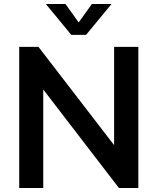

<svg xmlns="http://www.w3.org/2000/svg" viewBox="-20 -939 787 959"><path d="M550 -705H671V0H574L196 -492V0H76V-705H172L550 -214ZM439 -919H537L410 -765H336L209 -919H307L373 -827Z"/></svg>

Font: wassup Sans
Style: Bold
Weight: 700
Version: Version 2.001